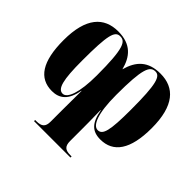

<svg xmlns="http://www.w3.org/2000/svg" viewBox="-176 -765 1203 1203"><g transform="rotate(45 425.0 -163.5)"><path d="M262 222H585V212H574C529 212 510 197 510 150V53C510 17 510 -42 508 -122H510C527 -26 565 10 637 10C751 10 815 -78 815 -268C815 -467 737 -549 612 -549C503 -549 450 -494 424 -399C402 -486 353 -549 238 -549C113 -549 34 -467 34 -268C34 -78 94 10 208 10C274 10 321 -26 337 -122H339C338 -42 338 17 338 53V151C338 196 319 212 273 212H262ZM267 -26C224 -26 207 -89 207 -258C207 -485 221 -536 268 -536C314 -536 338 -500 338 -259C338 -105 307 -26 267 -26ZM584 -20C543 -20 510 -91 510 -259C510 -490 532 -536 580 -536C623 -536 641 -485 641 -258C641 -72 627 -20 584 -20Z"/></g></svg>

Font: Noto Serif Display Condensed Black
Style: Regular
Weight: 900
Width: 3
Designer: Monotype Design Team
Foundry: Monotype Imaging Inc.
Version: Version 2.009